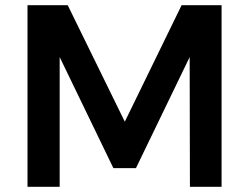

<svg xmlns="http://www.w3.org/2000/svg" viewBox="-20 -720 961 740"><path d="M241 -700H86V0H210V-500L417 -72H504L711 -500L712 0H834V-700H680L461 -251Z"/></svg>

Font: Montserrat_SPRD_medium Medium
Style: Regular
Weight: 400
Designer: Julieta Ulanovsky edited by Nelly Hempel
Foundry: Julieta Ulanovsky
Version: Version 4.000;PS 004.000;hotconv 1.0.88;makeotf.lib2.5.64775